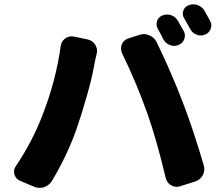

<svg xmlns="http://www.w3.org/2000/svg" viewBox="-20 -862 1040 901"><path d="M720.7 -726.6Q714.8 -737.3 714.8 -749Q714.8 -755.9 716.8 -762.7Q722.7 -781.2 741.2 -789.1Q752 -793.9 763.7 -793.9Q773.4 -793.9 782.2 -791Q803.7 -784.2 814.5 -764.6Q827.1 -743.2 841.8 -716.8Q847.7 -706.1 847.7 -694.3Q847.7 -686.5 844.7 -678.7Q837.9 -659.2 818.4 -651.4Q807.6 -646.5 796.9 -646.5Q788.1 -646.5 778.3 -650.4Q757.8 -657.2 747.1 -676.8Q732.4 -706.1 720.7 -726.6ZM844.7 -775.4Q837.9 -786.1 837.9 -797.9Q837.9 -803.7 839.8 -810.5Q845.7 -830.1 864.3 -836.9Q875 -841.8 886.7 -841.8Q896.5 -841.8 905.3 -838.9Q926.8 -832 938.5 -813.5Q952.1 -790 965.8 -764.6Q971.7 -753.9 971.7 -743.2Q971.7 -735.4 968.8 -727.5Q961.9 -708 943.4 -700.2Q932.6 -695.3 921.9 -695.3Q912.1 -695.3 903.3 -699.2Q882.8 -706.1 873 -725.6Q858.4 -752 844.7 -775.4ZM177.7 -317.4Q242.2 -481.4 264.6 -644.5Q267.6 -668 286.1 -681.6Q299.8 -691.4 316.4 -691.4Q321.3 -691.4 327.1 -690.4L391.6 -676.8Q414.1 -671.9 426.8 -652.3Q435.5 -637.7 435.5 -623Q435.5 -616.2 433.6 -609.4Q423.8 -569.3 420.9 -549.8Q411.1 -494.1 386.7 -408.7Q362.3 -323.2 338.9 -255.9Q295.9 -133.8 223.6 -12.7Q210 8.8 186.5 16.6Q175.8 19.5 166 19.5Q152.3 19.5 138.7 13.7L74.2 -13.7Q53.7 -22.5 47.9 -43Q45.9 -49.8 45.9 -56.6Q45.9 -70.3 54.7 -83Q131.8 -198.2 177.7 -317.4ZM671.9 -328.1Q622.1 -469.7 552.7 -612.3Q547.9 -624 547.9 -634.8Q547.9 -644.5 551.8 -654.3Q560.5 -674.8 582 -681.6L633.8 -698.2Q644.5 -702.1 655.3 -702.1Q668 -702.1 680.7 -696.3Q704.1 -686.5 714.8 -665Q783.2 -524.4 837.9 -381.8Q885.7 -257.8 936.5 -85Q938.5 -76.2 938.5 -67.4Q938.5 -53.7 931.6 -40Q919.9 -18.6 897.5 -10.7L826.2 11.7Q817.4 14.6 808.6 14.6Q795.9 14.6 783.2 7.8Q763.7 -3.9 757.8 -26.4Q714.8 -207 671.9 -328.1Z"/></svg>

Font: Gen Jyuu Gothic Heavy
Style: Bold
Weight: 900
Designer: [Source Han Sans]
Ryoko NISHIZUKA  (kana & ideographs); Paul D. Hunt (Latin, Greek & Cyrillic); Wenlong ZHANG  (bopomofo
Version: Version 1.002.20150607